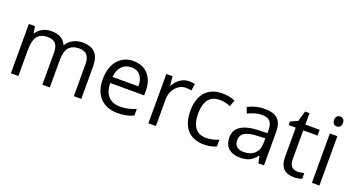

<svg xmlns="http://www.w3.org/2000/svg" viewBox="-45 -1249 3368 1823"><g transform="rotate(20 1638.5 -337.5)"><path d="M791.2 0H715.9V-324.6Q715.9 -443.4 611.2 -443.4Q540.4 -443.4 506.8 -402.9Q473.2 -362.5 473.2 -278.6V0H397.9V-324.6Q397.9 -384.7 372.1 -414.1Q346.3 -443.4 292.7 -443.4Q220.9 -443.4 188.3 -400.7Q155.7 -357.9 155.7 -261.4V0H79.9V-498.5H141.6L153.7 -430.2H157.2Q179 -466.6 217.9 -487.1Q256.8 -507.6 304.9 -507.6Q421.6 -507.6 457.5 -423.2H461.6Q484.3 -462.6 526.5 -485.1Q568.8 -507.6 622.3 -507.6Q708.3 -507.6 749.7 -463.6Q791.2 -419.6 791.2 -325.1Z M1157.2 9.1Q1046.5 9.1 982.3 -58.1Q918.6 -125.4 918.6 -245.7Q918.6 -366 977.8 -436.8Q1037.9 -507.6 1134.7 -507.6Q1231.5 -507.6 1286.1 -445.9Q1340.7 -384.2 1340.7 -283.6V-235.6H997Q999.5 -148.1 1041.5 -102.4Q1083.4 -56.6 1162.5 -56.6Q1241.7 -56.6 1319 -90.5V-23.3Q1280.1 -6.1 1243.7 1.5Q1207.3 9.1 1157.2 9.1ZM1259.9 -297.3Q1259.9 -368.6 1228 -406.5Q1196.2 -444.4 1136.8 -444.4Q1077.4 -444.4 1041.2 -405.5Q1005.1 -366.5 999 -297.3Z M1696.7 -507.6Q1731 -507.6 1756.3 -502.5L1746.2 -432.3Q1716.4 -438.8 1691.6 -438.8Q1630.9 -438.8 1588 -389.8Q1545 -340.7 1545 -267.4V0H1469.2V-498.5H1531.9L1540.4 -406.5H1544Q1571.8 -455.5 1611 -481.5Q1650.2 -507.6 1696.7 -507.6Z M2030.3 9.1Q1921.6 9.1 1862 -57.6Q1802.8 -124.4 1802.8 -247.5Q1802.8 -370.6 1863 -439.3Q1923.7 -507.6 2034.9 -507.6Q2071.3 -507.6 2107.2 -500Q2143.1 -492.4 2163.3 -481.8L2140 -417.6Q2083.9 -440.8 2033.4 -440.8Q1881.2 -440.8 1881.2 -247.2Q1881.2 -154.7 1918.6 -105.7Q1956 -56.6 2028.3 -56.6Q2090 -56.6 2156.2 -83.9V-16.7Q2106.2 9.1 2030.3 9.1Z M2316 -137Q2316 -96.6 2340.7 -74.8Q2365.5 -53.1 2410 -53.1Q2481.3 -53.1 2521.2 -91.8Q2561.2 -130.4 2561.2 -200.2V-245.2L2485.8 -242.2Q2395.9 -238.6 2355.9 -213.9Q2316 -189.1 2316 -137ZM2637 0H2580.9L2565.7 -70.8H2562.2Q2524.8 -24.3 2487.9 -7.6Q2451 9.1 2395.3 9.1Q2320.5 9.1 2278.8 -29.3Q2237.1 -67.7 2237.1 -138Q2237.1 -288.7 2478.3 -296.3L2563.2 -298.8V-329.6Q2563.2 -389.3 2537.9 -416.8Q2512.6 -444.4 2453.7 -444.4Q2394.8 -444.4 2316 -406.5L2292.7 -464.1Q2371.6 -507.1 2461.6 -507.1Q2551.6 -507.1 2594.3 -467.1Q2637 -427.2 2637 -340.2Z M2873.6 -146.6Q2873.6 -101.6 2894.6 -77.4Q2915.6 -53.1 2952.2 -53.1Q2988.9 -53.1 3021.7 -62.2V-4.6Q3010.1 1 2985.1 5.1Q2960.1 9.1 2942.4 9.1Q2797.8 9.1 2797.8 -143.1V-439.8H2726.5V-476.2L2797.8 -507.6L2829.6 -614.3H2873.6V-498.5H3018.2V-439.8H2873.6Z M3191.6 -596.3Q3179 -583.4 3159.3 -583.4Q3139.5 -583.4 3127.4 -596.3Q3115.3 -609.2 3115.3 -634Q3115.3 -658.7 3127.4 -671.4Q3139.5 -684 3159.3 -684Q3179 -684 3191.6 -671.1Q3204.2 -658.2 3204.2 -633.7Q3204.2 -609.2 3191.6 -596.3ZM3197.2 -498.5V0H3121.3V-498.5Z"/></g></svg>

Font: Khula
Style: Regular
Weight: 400
Designer: Erin McLaughlin, Steve Matteson
Version: Version 1.000;PS 1.0;hotconv 1.0.72;makeotf.lib2.5.5900; ttf